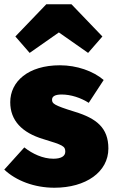

<svg xmlns="http://www.w3.org/2000/svg" viewBox="-25 -860 533 900"><path d="M114 -612 251 -708 388 -612 455 -689 310 -840H192L47 -689ZM256 -554C106 -554 23 -477 23 -381C23 -295 78 -238 178 -208C270 -180 281 -175 281 -149C281 -127 260 -116 225 -116C176 -116 127 -139 89 -169L-5 -65C50 -13 136 20 230 20C378 20 483 -54 483 -164C483 -261 427 -305 326 -336C225 -367 219 -375 219 -393C219 -407 231 -417 264 -417C307 -417 353 -402 391 -378L461 -485C412 -527 335 -554 256 -554Z"/></svg>

Font: Fira Sans Heavy
Style: Regular
Weight: 900
Designer: bBox Type GmbH & Carrois Corporate GbR & Edenspiekermann AG
Foundry: bBox Type GmbH & Carrois Corporate GbR & Edenspiekermann AG
Version: Version 4.300;PS 004.300;hotconv 1.0.88;makeotf.lib2.5.64775